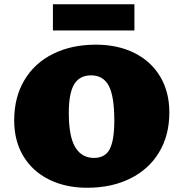

<svg xmlns="http://www.w3.org/2000/svg" viewBox="-20 -878 865 907"><path d="M47 -309Q47 -418 95 -499Q143 -580 230.5 -623.5Q318 -667 433 -667Q536 -667 614.5 -628Q693 -589 736.5 -516.5Q780 -444 780 -347Q780 -239 731.5 -158.5Q683 -78 595 -34.5Q507 9 392 9Q290 9 211.5 -30Q133 -69 90 -141Q47 -213 47 -309ZM520 -308Q520 -423 494 -472.5Q468 -522 410 -522Q356 -522 330.5 -480Q305 -438 305 -345Q305 -233 335.5 -182.5Q366 -132 424 -132Q477 -132 498.5 -174Q520 -216 520 -308ZM230 -858H615V-734H230Z"/></svg>

Font: Ysabeau Black
Style: Regular
Weight: 900
Designer: Christian Thalmann (Catharsis Fonts)
Version: Version 0.003